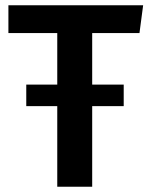

<svg xmlns="http://www.w3.org/2000/svg" viewBox="-20 -710 570 731"><path d="M331 1H198V-306H80V-388H198V-584H12V-690H525L511 -584H331V-388H451V-306H331Z"/></svg>

Font: Trujillo Medium
Style: Regular
Weight: 500
Designer: Fira Sans original fonts by bBox Type GmbH, Carrois Corporate GbR, & Edenspiekermann AG / Changes by Cristiano Sobral
Foundry: Fira Sans original fonts by bBox Type GmbH, Carrois Corporate GbR, & Edenspiekermann AG / Changes by Cristiano Sobral
Version: Version 4.301;October 17, 2021;FontCreator 14.0.0.2814 64-bi